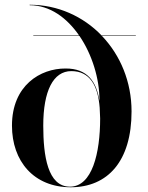

<svg xmlns="http://www.w3.org/2000/svg" viewBox="-20 -780 624 810"><path d="M535 -310C535 -435.5 487.5 -547 410.5 -628H553V-630H409C331 -711 223.5 -760 105 -760V-758C191 -758 262.5 -704.5 314 -630H120.5V-628H315.5C369 -549.5 399.5 -447.5 399.5 -360V-354.5C387 -435.5 349 -491.5 256.5 -491C150.5 -491.5 30.5 -420 30.5 -250C30.5 -100 122.5 10 278.5 10C434.5 10 535 -100 535 -310ZM162.5 -250C162.5 -396.5 204.5 -480 281 -480C358 -480 393 -420.5 400.5 -326L402.5 -280.5C402.5 -134 369 7.5 275 7.5C181 7.5 162.5 -123 162.5 -250Z"/></svg>

Font: Bodoni* 96pt Medium
Style: Regular
Weight: 500
Version: Version 2.3